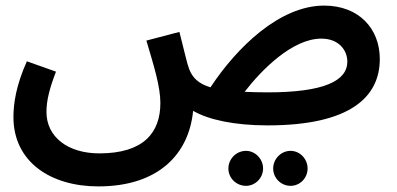

<svg xmlns="http://www.w3.org/2000/svg" viewBox="-20 -435 1418 686"><path d="M331 231C547 231 655 115 670 -39C725 -7 818 13 936 13C1232 13 1337 -89 1337 -224C1337 -333 1262 -415 1138 -415C980 -415 827 -267 732 -123C689 -136 668 -157 656 -188C648 -208 641 -244 621 -321L503 -290C529 -202 553 -127 553 -67C553 39 493 113 335 113C222 113 146 54 146 -35C146 -76 157 -119 180 -179L76 -216C37 -129 28 -64 28 -17C28 145 163 231 331 231ZM1128 -297C1193 -297 1221 -253 1221 -215C1221 -146 1138 -105 935 -105C905 -105 878 -106 854 -107C915 -186 1025 -297 1128 -297ZM1018 229C1052 229 1079 201 1079 167C1079 133 1052 104 1018 104C984 104 956 133 956 167C956 201 984 229 1018 229ZM859 229C892 229 920 201 920 167C920 133 892 104 859 104C824 104 796 133 796 167C796 201 824 229 859 229Z"/></svg>

Font: Noto Sans Arabic UI SmBd
Style: Regular
Weight: 600
Designer: Monotype Design Team, Nadine Chahine and Nizar Qandah
Foundry: Monotype Imaging Inc.
Version: Version 2.010